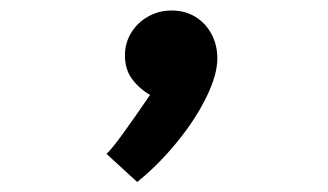

<svg xmlns="http://www.w3.org/2000/svg" viewBox="-20 -178 640 375"><path d="M273 7.5Q250 -6.5 237 -25Q224 -43.5 224 -70Q224 -94 236.2 -114Q248.5 -134 269.5 -145.8Q290.5 -157.5 315 -157.5Q341.5 -157.5 361.8 -145Q382 -132.5 393.2 -111.2Q404.5 -90 404.5 -64Q404.5 -32 383.2 11.5Q362 55 326 99.2Q290 143.5 248 177.5L188 122.5Q197 115 221 81.8Q245 48.5 273 7.5Z"/></svg>

Font: JuliaMono Black
Style: Italic
Weight: 900
Italic angle: -9°
Monospace: yes
Designer: cormullion
Foundry: corm
Version: Version 0.057; ttfautohint (v1.8.4)